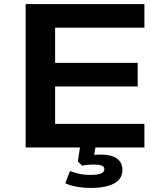

<svg xmlns="http://www.w3.org/2000/svg" viewBox="-20 -725 801 944"><path d="M106 0V-705H690V-589H251V-416H657V-300H251V-116H690V0ZM427 199Q392 199 358 193Q324 187 301 176L324 116Q350 125 372 130Q394 135 425 135Q461 135 477 128Q493 121 493 107Q493 94 480 89Q467 84 442 84Q430 84 415 85Q400 86 384 90L363 69L376 -20H452L440 59L405 45Q424 39 440.5 37Q457 35 475 35Q508 35 532 43Q556 51 569 68Q582 85 582 110Q582 140 564 159.5Q546 179 511 189Q476 199 427 199Z"/></svg>

Font: Nunito Sans 10pt Expanded
Style: Bold
Weight: 700
Width: 7
Designer: Vernon Adams
Foundry: Vernon Adams
Version: Version 3.101;gftools[0.9.27]